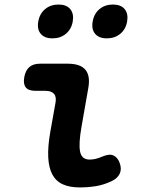

<svg xmlns="http://www.w3.org/2000/svg" viewBox="-20 -808 640 838"><path d="M336 -256.2Q322.6 -180.7 329.6 -146.1Q336.6 -111.5 371.3 -111.5Q383.4 -111.5 396.7 -114.5Q410 -117.4 425.6 -124.3Q456.7 -137.7 474.9 -129.6Q493 -121.5 502.1 -97.6Q512.2 -70.6 502.6 -50.1Q493 -29.5 466.7 -17.1Q432.4 -1 398.4 4.5Q364.3 10 327.7 10Q284.3 10 254.4 -3.4Q224.6 -16.7 208.7 -46Q192.8 -75.3 190.5 -121.6Q188.2 -167.8 199.6 -232.9L221.9 -357.6Q227.3 -384.6 216 -398.1Q204.7 -411.6 177.7 -411.6H134.5Q104.7 -411.6 92.7 -426.3Q80.7 -441 85.8 -470.8Q91.2 -500.6 108.1 -515.3Q125 -530 154.8 -530H276Q331 -530 353.1 -503.1Q375.2 -476.3 365.1 -422ZM446.4 -640.6Q411.9 -640.6 395.2 -660.4Q378.5 -680.3 384.5 -714.1Q390.3 -748.3 414.3 -768.3Q438.2 -788.2 472.8 -788.2Q507.4 -788.2 524 -768.3Q540.6 -748.3 534.9 -714.1Q528.9 -680.2 504.9 -660.4Q480.9 -640.6 446.4 -640.6ZM209 -640.6Q174.5 -640.6 157.8 -660.4Q141.1 -680.3 147.1 -714.1Q152.9 -748.3 176.9 -768.3Q200.8 -788.2 235.4 -788.2Q270 -788.2 286.6 -768.3Q303.2 -748.3 297.5 -714.1Q291.5 -680.2 267.5 -660.4Q243.5 -640.6 209 -640.6Z"/></svg>

Font: Maple Mono
Style: Italic
Weight: 400
Italic angle: -10°
Monospace: yes
Designer: subframe7536
Version: Version 7.300